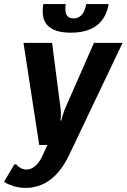

<svg xmlns="http://www.w3.org/2000/svg" viewBox="-42 -710 620 940"><path d="M7 195Q-10 189 -22 180L28 95H38Q45 104 52 108Q67 120 88 120Q111 120 131.5 102Q152 84 167 50L190 0H150L73 -500H213L255 -175Q257 -152 256 -140L254 -120H258Q259 -125 263 -140Q265 -148 275 -175L418 -500H558L296 50Q219 210 82 210Q43 210 7 195ZM167 -654Q167 -671 170 -690H280Q278 -680 278 -665Q278 -620 318 -620Q368 -620 380 -690H490Q465 -550 305 -550Q167 -550 167 -654Z"/></svg>

Font: Scada
Style: Bold Italic
Weight: 700
Italic angle: -10°
Version: Version 4.000